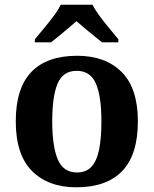

<svg xmlns="http://www.w3.org/2000/svg" viewBox="-20 -786 653 816"><path d="M304.6 10Q185 10 116 -59.3Q47 -128.7 47 -270.3Q47 -411 113.1 -480Q179.2 -549 308 -549Q428 -549 497 -480Q566 -411 566 -270.3Q566 -128.7 499.5 -59.3Q433 10 304.6 10ZM307.2 -53Q346 -53 368.7 -77.4Q391.3 -101.7 401.2 -150.5Q411 -199.2 411 -270Q411 -377 387.5 -431Q364 -485 306 -485Q248 -485 225 -431.2Q202 -377.5 202 -270Q202 -164 225.5 -108.5Q249 -53 307.2 -53ZM128 -619Q144 -638 165.5 -664Q187 -690 207.5 -717Q228 -744 238 -766H373Q384 -744 404 -717Q424 -690 446 -664Q468 -638 483 -619V-606H414Q400 -617 380 -633Q360 -649 340 -666Q320 -683 305 -696Q290 -683 270 -666Q250 -649 230.5 -633Q211 -617 197 -606H128Z"/></svg>

Font: Noto Serif Thai
Style: Regular
Weight: 400
Designer: Monotype Design Team
Foundry: Monotype Imaging Inc.
Version: Version 2.001